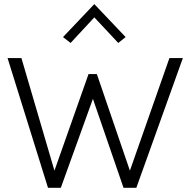

<svg xmlns="http://www.w3.org/2000/svg" viewBox="-20 -894 908 914"><path d="M16 -617.5H82L248 -51.5H228.5L401.5 -541.5H441L608 -53.5H588.5L786.5 -617.5H850.5L629 0H568L414 -447.5H431L269.5 0H208.5ZM316 -689.5 280 -717.5 429 -874.5 578 -717.5 543 -689.5 419 -822H439Z"/></svg>

Font: Karla Light
Style: Regular
Weight: 300
Designer: Jonathan Pinhorn
Version: Version 2.004;gftools[0.9.33]